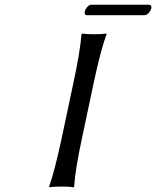

<svg xmlns="http://www.w3.org/2000/svg" viewBox="-20 -790 661 813"><path d="M377.9 -645Q411.1 -645 429.2 -647.9L431.2 -645Q407.2 -581.1 377.9 -444.8L326.2 -200.2Q298.8 -73.2 293.9 0L291 2.9Q272.5 0 241.2 0Q207 0 189 2.9L188 0Q211.9 -68.4 240.2 -200.2L292 -444.8Q318.8 -569.8 325.2 -645L327.1 -647.9Q345.7 -645 377.9 -645ZM591.3 -725.6H347.2Q338.4 -725.6 338.4 -736.8Q338.4 -746.6 347.7 -758.3Q356.9 -770 366.2 -770H610.4Q621.1 -770 621.1 -758.8Q621.1 -749.5 611.6 -737.5Q602.1 -725.6 591.3 -725.6Z"/></svg>

Font: Linear Smooth
Style: Italic
Weight: 400
Designer: Philipp H. Poll, Flanker
Foundry: Philipp H. Poll, reworked by Flanker
Version: Version 1.061 | FøM Fix